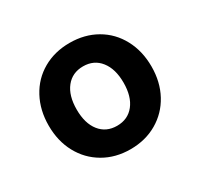

<svg xmlns="http://www.w3.org/2000/svg" viewBox="-111 -613 799 767"><g transform="rotate(-30 288.5 -229.0)"><path d="M397 -229Q397 -292 368 -329Q339 -366 289 -366Q239 -366 210 -329.5Q181 -293 181 -229Q181 -165 210 -128.5Q239 -92 289 -92Q339 -92 368 -128.5Q397 -165 397 -229ZM526 -229Q526 -158 496 -102.5Q466 -47 412 -15.5Q358 16 289 16Q220 16 166 -15.5Q112 -47 82 -102.5Q52 -158 52 -229Q52 -300 82 -356Q112 -412 166 -443Q220 -474 289 -474Q358 -474 412 -443Q466 -412 496 -356Q526 -300 526 -229Z"/></g></svg>

Font: SUITE ExtraBold
Style: Regular
Weight: 800
Designer: Sun
Foundry: Sun
Version: Version 2.040